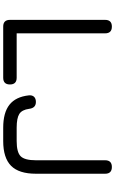

<svg xmlns="http://www.w3.org/2000/svg" viewBox="220 -938 718 1198"><g transform="rotate(90 579.0 -339.0)"><path d="M146 0Q104 0 104 -42V-636Q104 -678 146 -678Q188 -678 188 -636V-84H465Q507 -84 507 -42Q507 0 465 0ZM777 0Q683 0 633.5 -39Q584 -78 575 -160Q573 -181 584 -192.5Q595 -204 616 -204Q654 -204 659 -162Q665 -117 691 -100.5Q717 -84 777 -84H860Q930 -84 955 -109Q980 -134 980 -204V-636Q980 -678 1022 -678Q1064 -678 1064 -636V-204Q1064 -98 1014.5 -49Q965 0 860 0Z"/></g></svg>

Font: Jura
Style: Bold
Weight: 700
Designer: Daniel Johnson, Alexei Vanyashin
Foundry: Daniel Johnson
Version: Version 5.103